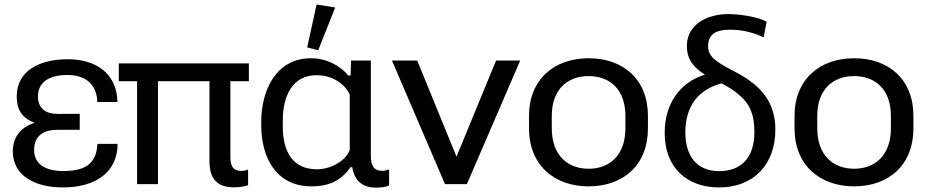

<svg xmlns="http://www.w3.org/2000/svg" viewBox="-20 -822 4136 857"><path d="M260.3 14.6C405.8 14.6 504.4 -52.2 504.9 -179.7H414.6C411.1 -91.8 360.8 -58.6 262.7 -58.6C180.7 -58.6 132.3 -90.8 132.3 -151.9C132.3 -216.8 174.8 -242.7 237.8 -242.7H335.9V-314L237.8 -313.5C189.5 -313 149.4 -334.5 149.4 -391.1C149.4 -452.1 194.8 -487.3 280.8 -487.3C366.7 -487.3 411.6 -441.9 414.6 -366.7H504.4C501 -498.5 404.3 -557.6 281.7 -557.6C159.2 -557.6 54.7 -507.8 54.7 -392.1C54.7 -324.7 84.5 -293 134.8 -273.9C77.6 -256.3 37.1 -214.4 37.1 -147C37.1 -35.2 139.6 14.6 260.3 14.6Z M510.3 -459.5H591.8V0H685.1V-459.5H915V-104C915 -23.4 948.7 14.2 1026.4 14.2C1042.5 14.2 1073.7 10.7 1087.4 4.4V-65.4C1077.6 -61 1066.9 -59.1 1056.6 -59.1C1020 -59.1 1008.3 -82 1008.3 -120.6V-459.5H1090.8V-539.1H510.3Z M1370.1 9.8C1450.2 9.8 1503.9 -17.1 1544.4 -75.7H1552.2C1563 -10.7 1603 15.6 1656.7 15.6C1673.3 15.6 1702.1 13.7 1716.8 5.9V-65.9C1706.5 -62 1696.3 -59.6 1686.5 -59.6C1647.5 -59.6 1635.3 -83.5 1635.3 -127.4V-551.8H1546.9L1544.9 -484.9H1534.7C1498 -529.8 1436 -562 1368.7 -562C1210.4 -562 1146 -417 1146 -277.8V-262.7C1146 -122.6 1210 9.8 1370.1 9.8ZM1400.4 -597.7 1476.1 -788.6 1393.1 -801.8 1351.1 -610.4ZM1394.5 -66.4C1283.7 -66.4 1242.2 -148.9 1242.2 -257.8V-284.2C1242.2 -392.1 1284.2 -486.3 1392.6 -486.3C1466.3 -486.3 1519.5 -446.3 1541 -399.9V-152.8C1525.4 -106.9 1459.5 -66.4 1394.5 -66.4Z M2064 0 2301.8 -551.8H2194.3L2017.6 -122.6L1842.3 -551.8H1729.5L1966.3 0Z M2607.4 9.8C2761.7 9.8 2872.1 -85 2872.1 -249V-304.7C2872.1 -467.8 2761.7 -562 2607.4 -562C2454.1 -562 2341.3 -467.8 2341.3 -304.7V-249C2341.3 -85 2454.1 9.8 2607.4 9.8ZM2607.4 -68.8C2514.2 -68.8 2442.9 -128.4 2442.9 -249V-304.7C2442.9 -424.3 2514.2 -482.4 2607.4 -482.4C2700.7 -482.4 2771.5 -424.3 2771.5 -304.7V-249C2771.5 -128.9 2700.7 -68.8 2607.4 -68.8Z M3189.9 14.6C3341.3 14.6 3440.9 -85 3440.9 -244.1C3440.9 -383.8 3355 -453.6 3253.4 -505.4C3210 -527.3 3180.2 -546.4 3163.6 -562C3148.9 -577.1 3140.6 -593.8 3140.6 -614.3C3140.6 -668.9 3173.3 -689.5 3240.7 -689.5C3294.9 -689.5 3345.2 -675.8 3388.7 -655.3L3401.9 -725.1C3362.8 -746.6 3289.1 -758.3 3231.4 -759.3C3127.4 -758.8 3045.9 -707 3045.9 -617.2C3045.4 -554.2 3080.6 -517.1 3126.5 -488.8C3012.7 -454.1 2946.8 -356.4 2946.8 -229C2946.8 -72.3 3046.9 14.6 3189.9 14.6ZM3283.2 -394.5C3328.6 -355.5 3347.2 -309.1 3347.2 -231.9C3347.2 -121.1 3291.5 -58.1 3189 -58.1C3087.9 -58.6 3039.1 -127.9 3039.1 -231.4C3039.1 -350.6 3099.6 -423.3 3200.7 -449.7C3232.9 -433.1 3261.7 -415.5 3283.2 -394.5Z M3792.5 9.8C3946.8 9.8 4057.1 -85 4057.1 -249V-304.7C4057.1 -467.8 3946.8 -562 3792.5 -562C3639.2 -562 3526.4 -467.8 3526.4 -304.7V-249C3526.4 -85 3639.2 9.8 3792.5 9.8ZM3792.5 -68.8C3699.2 -68.8 3627.9 -128.4 3627.9 -249V-304.7C3627.9 -424.3 3699.2 -482.4 3792.5 -482.4C3885.7 -482.4 3956.5 -424.3 3956.5 -304.7V-249C3956.5 -128.9 3885.7 -68.8 3792.5 -68.8Z"/></svg>

Font: Winston
Style: Regular
Weight: 400
Designer: Vernon Adams, Kim Jin-seong, David Berlow, Cristiano Sobral
Foundry: The Winston Project Authors
Version: Version 3.004